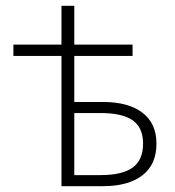

<svg xmlns="http://www.w3.org/2000/svg" viewBox="-20 -639 601 659"><path d="M191 0V-447H26V-486H191V-619H235V-486H435V-447H235V-289H334Q420 -289 468.5 -252.5Q517 -216 517 -146Q517 -74 468.5 -37Q420 0 334 0ZM235 -38H325Q400 -38 435.5 -64Q471 -90 471 -146Q471 -201 435.5 -226Q400 -251 325 -251H235Z"/></svg>

Font: Toshiba Sans Light
Style: Regular
Weight: 300
Designer: Paul D. Hunt
Foundry: Toshiba Corporation
Version: Version 2.020;PS 2.0;hotconv 1.0.86;makeotf.lib2.5.63406